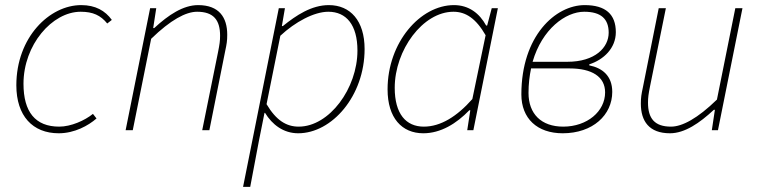

<svg xmlns="http://www.w3.org/2000/svg" viewBox="-20 -510 2970 752"><path d="M210 12C272 12 326 -18 358 -46L344 -64C312 -38 258 -14 212 -14C118 -14 72 -72 72 -182C72 -334 184 -464 296 -464C344 -464 374 -450 400 -418L418 -432C392 -468 354 -490 298 -490C174 -490 44 -364 44 -176C44 -56 108 12 210 12Z M472 0H500L572 -358C648 -432 708 -464 752 -464C816 -464 842 -432 842 -370C842 -350 840 -336 834 -306L772 0H800L862 -310C868 -338 870 -350 870 -374C870 -442 838 -490 756 -490C698 -490 640 -452 584 -400H580L592 -478H568Z M932 222H960L994 42L1016 -68H1018C1046 -22 1090 12 1148 12C1280 12 1408 -134 1408 -318C1408 -429 1352 -490 1268 -490C1200 -490 1140 -450 1088 -408H1084L1096 -478H1072ZM1150 -14C1102 -14 1062 -38 1024 -102L1078 -370C1136 -424 1210 -464 1266 -464C1336 -464 1380 -413 1380 -312C1380 -164 1270 -14 1150 -14Z M1638 12C1706 12 1768 -26 1818 -78H1822L1810 0H1834L1930 -478H1906L1888 -410H1884C1858 -458 1816 -490 1758 -490C1626 -490 1498 -344 1498 -160C1498 -48 1554 12 1638 12ZM1640 -14C1570 -14 1526 -64 1526 -166C1526 -314 1636 -464 1756 -464C1804 -464 1844 -438 1882 -372L1830 -122C1770 -54 1706 -14 1640 -14Z M2184 12C2302 12 2378 -60 2378 -150C2378 -214 2338 -244 2288 -254V-258C2344 -276 2392 -321 2392 -384C2392 -454 2352 -490 2270 -490C2156 -490 2022 -370 2022 -140C2022 -46 2084 12 2184 12ZM2186 -14C2100 -14 2050 -64 2050 -146C2050 -181 2054 -213 2060 -242H2211C2298 -242 2350 -210 2350 -148C2350 -74 2280 -14 2186 -14ZM2268 -464C2334 -464 2364 -436 2364 -382C2364 -324 2311 -268 2202 -268H2066C2103 -396 2195 -464 2268 -464Z M2604 12C2662 12 2720 -28 2776 -80H2780L2768 0H2792L2888 -478H2860L2788 -120C2712 -46 2652 -14 2608 -14C2544 -14 2518 -46 2518 -108C2518 -128 2520 -142 2526 -172L2588 -478H2560L2498 -168C2492 -140 2490 -128 2490 -104C2490 -36 2522 12 2604 12Z"/></svg>

Font: Source Sans Pro ExtraLight
Style: Italic
Weight: 200
Italic angle: -11°
Designer: Paul D. Hunt
Foundry: Adobe Systems Incorporated
Version: Version 3.006;hotconv 1.0.111;makeotfexe 2.5.65597